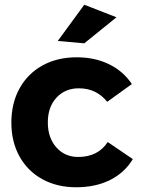

<svg xmlns="http://www.w3.org/2000/svg" viewBox="-20 -785 603 811"><path d="M313 -412Q255 -412 218.5 -372.5Q182 -333 182 -268Q182 -203 218 -162.5Q254 -122 310 -122Q394 -122 435 -185L541 -113Q507 -56 445.5 -25Q384 6 302 6Q221 6 159 -28Q97 -62 62.5 -124Q28 -186 28 -267Q28 -349 62.5 -411.5Q97 -474 159.5 -508.5Q222 -543 304 -543Q381 -543 441 -513.5Q501 -484 537 -430L433 -355Q387 -412 313 -412ZM336 -765 472 -712 336 -602 224 -612Z"/></svg>

Font: Montserrat arm2 SemiBold
Style: Regular
Weight: 600
Designer: Julieta Ulanovsky
Foundry: Julieta Ulanovsky
Version: Version 6.000